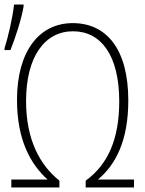

<svg xmlns="http://www.w3.org/2000/svg" viewBox="-21 -827 641 847"><path d="M-1 -614V-606H25C46 -658 73 -740 83 -798V-807H41C34 -745 15 -665 -1 -614ZM29 0H241V-30C156 -98 94 -209 94 -381C94 -578 177 -689 301 -689C426 -689 505 -581 505 -380C505 -213 455 -101 357 -30V0H570V-35H411C489 -100 545 -206 545 -384C545 -607 451 -725 300 -725C151 -725 54 -600 54 -386C54 -210 114 -102 189 -35H29Z"/></svg>

Font: Noto Sans Mono ExtraLight
Style: Regular
Weight: 200
Designer: Monotype Design Team
Foundry: Monotype Imaging Inc.
Version: Version 2.014